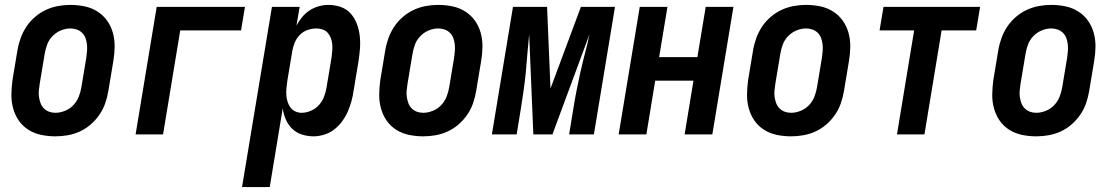

<svg xmlns="http://www.w3.org/2000/svg" viewBox="-20 -548 4540 783"><path d="M206 8Q176 8 147.5 2Q119 -4 95.5 -19Q72 -34 56.5 -56.5Q41 -79 33.5 -106.5Q26 -134 26.5 -163.5Q27 -193 31 -222L51 -342Q55 -367 64 -392Q73 -417 87.5 -439Q102 -461 123 -479Q144 -497 168 -508Q192 -519 217 -523.5Q242 -528 267 -528Q297 -528 325.5 -522Q354 -516 377.5 -501Q401 -486 417 -463.5Q433 -441 440.5 -413.5Q448 -386 447.5 -356.5Q447 -327 442 -298L422 -178Q418 -153 409.5 -128Q401 -103 386 -81Q371 -59 350.5 -41Q330 -23 306 -12Q282 -1 256.5 3.5Q231 8 206 8ZM206 -88Q225 -88 245 -96Q265 -104 279.5 -119.5Q294 -135 301.5 -154.5Q309 -174 312 -193L332 -313Q334 -327 335 -340.5Q336 -354 334.5 -367.5Q333 -381 328.5 -393Q324 -405 315 -414Q306 -423 293.5 -427.5Q281 -432 267 -432Q248 -432 228.5 -424Q209 -416 194 -400.5Q179 -385 172 -365.5Q165 -346 162 -327L142 -207Q140 -193 138.5 -179.5Q137 -166 139 -152.5Q141 -139 145.5 -127Q150 -115 159 -106Q168 -97 180 -92.5Q192 -88 206 -88Z M533 0 619 -520H979L963 -424H715L645 0Z M967 215 1089 -520H1202L1189 -444Q1199 -462 1212 -478Q1225 -494 1242.5 -505.5Q1260 -517 1280 -522.5Q1300 -528 1319 -528Q1346 -528 1370 -519.5Q1394 -511 1410 -493Q1426 -475 1435 -451.5Q1444 -428 1447 -402.5Q1450 -377 1448 -350.5Q1446 -324 1442 -298L1422 -178Q1419 -156 1413 -134.5Q1407 -113 1398 -92.5Q1389 -72 1375 -53Q1361 -34 1343 -20Q1325 -6 1302.5 1Q1280 8 1259 8Q1234 8 1211 0.5Q1188 -7 1171.5 -23Q1155 -39 1145.5 -61Q1136 -83 1133 -106L1080 215ZM1210 -88Q1229 -88 1248.5 -96.5Q1268 -105 1281.5 -120.5Q1295 -136 1302 -155Q1309 -174 1312 -193L1332 -313Q1334 -327 1335 -340.5Q1336 -354 1335 -367Q1334 -380 1329.5 -392Q1325 -404 1317 -413.5Q1309 -423 1296.5 -427.5Q1284 -432 1271 -432Q1253 -432 1235 -426Q1217 -420 1203.5 -406.5Q1190 -393 1182.5 -375.5Q1175 -358 1172 -340L1152 -220Q1150 -206 1148.5 -191.5Q1147 -177 1147.5 -163Q1148 -149 1152 -135.5Q1156 -122 1163.5 -111Q1171 -100 1183.5 -94Q1196 -88 1210 -88Z M1706 8Q1676 8 1647.5 2Q1619 -4 1595.5 -19Q1572 -34 1556.5 -56.5Q1541 -79 1533.5 -106.5Q1526 -134 1526.5 -163.5Q1527 -193 1531 -222L1551 -342Q1555 -367 1564 -392Q1573 -417 1587.5 -439Q1602 -461 1623 -479Q1644 -497 1668 -508Q1692 -519 1717 -523.5Q1742 -528 1767 -528Q1797 -528 1825.5 -522Q1854 -516 1877.5 -501Q1901 -486 1917 -463.5Q1933 -441 1940.5 -413.5Q1948 -386 1947.5 -356.5Q1947 -327 1942 -298L1922 -178Q1918 -153 1909.5 -128Q1901 -103 1886 -81Q1871 -59 1850.5 -41Q1830 -23 1806 -12Q1782 -1 1756.5 3.5Q1731 8 1706 8ZM1706 -88Q1725 -88 1745 -96Q1765 -104 1779.5 -119.5Q1794 -135 1801.5 -154.5Q1809 -174 1812 -193L1832 -313Q1834 -327 1835 -340.5Q1836 -354 1834.5 -367.5Q1833 -381 1828.5 -393Q1824 -405 1815 -414Q1806 -423 1793.5 -427.5Q1781 -432 1767 -432Q1748 -432 1728.5 -424Q1709 -416 1694 -400.5Q1679 -385 1672 -365.5Q1665 -346 1662 -327L1642 -207Q1640 -193 1638.5 -179.5Q1637 -166 1639 -152.5Q1641 -139 1645.5 -127Q1650 -115 1659 -106Q1668 -97 1680 -92.5Q1692 -88 1706 -88Z M2233 0H2155L2138 -408Q2134 -370 2131 -332Q2128 -294 2124.5 -256Q2121 -218 2115.5 -180Q2110 -142 2104 -104L2087 0H1986L2072 -520H2211L2225 -187L2349 -520H2488L2402 0H2301L2318 -104Q2324 -142 2331.5 -180Q2339 -218 2347.5 -256Q2356 -294 2366 -332Q2376 -370 2384 -408Z M2503 0 2589 -520H2702L2668 -315H2824L2858 -520H2971L2885 0H2772L2808 -219H2652L2616 0Z M3206 8Q3176 8 3147.5 2Q3119 -4 3095.5 -19Q3072 -34 3056.5 -56.5Q3041 -79 3033.5 -106.5Q3026 -134 3026.5 -163.5Q3027 -193 3031 -222L3051 -342Q3055 -367 3064 -392Q3073 -417 3087.5 -439Q3102 -461 3123 -479Q3144 -497 3168 -508Q3192 -519 3217 -523.5Q3242 -528 3267 -528Q3297 -528 3325.5 -522Q3354 -516 3377.5 -501Q3401 -486 3417 -463.5Q3433 -441 3440.5 -413.5Q3448 -386 3447.5 -356.5Q3447 -327 3442 -298L3422 -178Q3418 -153 3409.5 -128Q3401 -103 3386 -81Q3371 -59 3350.5 -41Q3330 -23 3306 -12Q3282 -1 3256.5 3.5Q3231 8 3206 8ZM3206 -88Q3225 -88 3245 -96Q3265 -104 3279.5 -119.5Q3294 -135 3301.5 -154.5Q3309 -174 3312 -193L3332 -313Q3334 -327 3335 -340.5Q3336 -354 3334.5 -367.5Q3333 -381 3328.5 -393Q3324 -405 3315 -414Q3306 -423 3293.5 -427.5Q3281 -432 3267 -432Q3248 -432 3228.5 -424Q3209 -416 3194 -400.5Q3179 -385 3172 -365.5Q3165 -346 3162 -327L3142 -207Q3140 -193 3138.5 -179.5Q3137 -166 3139 -152.5Q3141 -139 3145.5 -127Q3150 -115 3159 -106Q3168 -97 3180 -92.5Q3192 -88 3206 -88Z M3638 0 3708 -424H3567L3583 -520H3977L3961 -424H3820L3750 0Z M4206 8Q4176 8 4147.5 2Q4119 -4 4095.5 -19Q4072 -34 4056.5 -56.5Q4041 -79 4033.5 -106.5Q4026 -134 4026.5 -163.5Q4027 -193 4031 -222L4051 -342Q4055 -367 4064 -392Q4073 -417 4087.5 -439Q4102 -461 4123 -479Q4144 -497 4168 -508Q4192 -519 4217 -523.5Q4242 -528 4267 -528Q4297 -528 4325.5 -522Q4354 -516 4377.5 -501Q4401 -486 4417 -463.5Q4433 -441 4440.5 -413.5Q4448 -386 4447.5 -356.5Q4447 -327 4442 -298L4422 -178Q4418 -153 4409.5 -128Q4401 -103 4386 -81Q4371 -59 4350.5 -41Q4330 -23 4306 -12Q4282 -1 4256.5 3.5Q4231 8 4206 8ZM4206 -88Q4225 -88 4245 -96Q4265 -104 4279.5 -119.5Q4294 -135 4301.5 -154.5Q4309 -174 4312 -193L4332 -313Q4334 -327 4335 -340.5Q4336 -354 4334.5 -367.5Q4333 -381 4328.5 -393Q4324 -405 4315 -414Q4306 -423 4293.5 -427.5Q4281 -432 4267 -432Q4248 -432 4228.5 -424Q4209 -416 4194 -400.5Q4179 -385 4172 -365.5Q4165 -346 4162 -327L4142 -207Q4140 -193 4138.5 -179.5Q4137 -166 4139 -152.5Q4141 -139 4145.5 -127Q4150 -115 4159 -106Q4168 -97 4180 -92.5Q4192 -88 4206 -88Z"/></svg>

Font: Iosevka Term Curly Oblique
Style: Bold
Weight: 700
Italic angle: -9°
Designer: Belleve Invis
Foundry: Belleve Invis
Version: Version 32.3.0